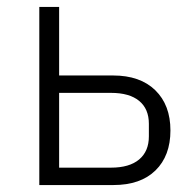

<svg xmlns="http://www.w3.org/2000/svg" viewBox="-20 -532 556 552"><path d="M93 0V-512H150V-315H305Q383 -315 426.5 -272.5Q470 -230 470 -157Q470 -84 427 -42Q384 0 306 0ZM150 -50H299Q352 -50 380 -73.5Q408 -97 408 -140V-176Q408 -219 380 -242Q352 -265 299 -265H150Z"/></svg>

Font: IBM Plex Sans Light
Style: Regular
Weight: 300
Designer: Mike Abbink, Paul van der Laan, Pieter van Rosmalen
Foundry: Bold Monday
Version: Version 3.0